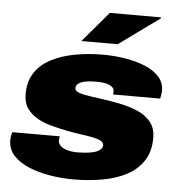

<svg xmlns="http://www.w3.org/2000/svg" viewBox="-52 -775 784 837"><g transform="rotate(5 339.5 -356.5)"><path d="M300 12Q248 12 196.5 3.5Q145 -5 103.5 -22.5Q62 -40 36.5 -67.5Q11 -95 11 -134Q11 -142 12.5 -152Q14 -162 17 -170H225Q224 -166 223 -161.5Q222 -157 222 -153Q222 -138 233.5 -127.5Q245 -117 264.5 -112Q284 -107 309 -107Q322 -107 340.5 -108.5Q359 -110 376 -114Q393 -118 404.5 -126.5Q416 -135 416 -148Q416 -160 402.5 -167Q389 -174 365.5 -178.5Q342 -183 313 -187Q284 -191 253 -197Q218 -204 184 -213Q150 -222 122 -238Q94 -254 77 -278.5Q60 -303 60 -340Q60 -397 86 -435.5Q112 -474 157.5 -497Q203 -520 260.5 -530.5Q318 -541 381 -541Q430 -541 477.5 -533.5Q525 -526 564.5 -510Q604 -494 627.5 -468.5Q651 -443 651 -407Q651 -399 649.5 -389.5Q648 -380 646 -372H440Q441 -378 441 -380.5Q441 -383 441 -385Q441 -398 430.5 -406Q420 -414 403.5 -417.5Q387 -421 367 -421Q357 -421 342 -420.5Q327 -420 311 -416.5Q295 -413 284.5 -405.5Q274 -398 274 -385Q274 -373 291.5 -366.5Q309 -360 338 -356Q367 -352 400 -347Q437 -342 477.5 -333.5Q518 -325 552.5 -310Q587 -295 609 -268Q631 -241 631 -198Q631 -138 604 -97.5Q577 -57 531 -33Q485 -9 425 1.5Q365 12 300 12ZM282 -592 395 -725H618L619 -721L441 -592Z"/></g></svg>

Font: Archivo SemiExpanded Black
Style: Italic
Weight: 900
Width: 6
Italic angle: -10°
Designer: Hector Gatti
Foundry: Omnibus-Type
Version: Version 2.001